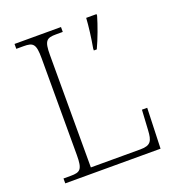

<svg xmlns="http://www.w3.org/2000/svg" viewBox="-130 -819 851 924"><g transform="rotate(-20 295.5 -357.0)"><path d="M47 0H535L542 -207H515L509 -104C506 -51 497 -30 443 -30H189V-606C189 -679 202 -689 251 -689H285V-714H47V-689H84C133 -689 146 -679 146 -605V-109C146 -35 133 -25 84 -25H47ZM395 -563V-554H410C431 -598 455 -664 467 -706V-714H414C412 -675 404 -612 395 -563Z"/></g></svg>

Font: Noto Serif Georgian ExtraLight
Style: Regular
Weight: 200
Designer: Monotype Design Team, Akaki Razmadze
Foundry: Google LLC
Version: Version 2.003